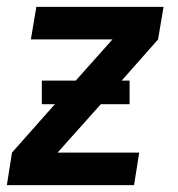

<svg xmlns="http://www.w3.org/2000/svg" viewBox="-24 -540 519 560"><path d="M-4 0 11 -95 136 -236H98V-305H197L304 -425H66L82 -520H453L437 -425L331 -305H354V-236H270L144 -95H382L367 0Z"/></svg>

Font: Iosevka QP
Style: Bold Italic
Weight: 700
Italic angle: -9°
Designer: Belleve Invis
Foundry: Belleve Invis
Version: Version 20.0.0; ttfautohint (v1.8.4)